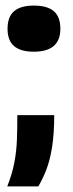

<svg xmlns="http://www.w3.org/2000/svg" viewBox="-20 -535 260 687"><path d="M6 132Q24 86 31.5 46Q39 6 40.5 -34.5Q42 -75 42 -123H174Q174 -55 166 -6.5Q158 42 144.5 75.5Q131 109 117 132ZM101 -350Q54 -350 30.5 -370Q7 -390 7 -432Q7 -475 30.5 -495Q54 -515 101 -515Q149 -515 172.5 -495Q196 -475 196 -432Q196 -350 101 -350Z"/></svg>

Font: Bricolage Grotesque 96pt ExtraBold
Style: Bold
Weight: 700
Version: Version 1.001;gftools[0.9.33.dev8+g029e19f]